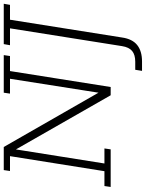

<svg xmlns="http://www.w3.org/2000/svg" viewBox="106 -730 794 1047"><g transform="rotate(-90 503.5 -206.0)"><path d="M8 0 13 -34H94L176 -549H95L100 -583H226L532 -49L516 -28L598 -549H517L522 -583H727L722 -549H640L553 0H508L204 -532L215 -531L136 -34H218L213 0ZM692 171H641L647 134H691Q729 134 749.5 117Q770 100 776 62L873 -549H781L787 -583H1007L1001 -549H920L823 62Q815 118 782 144.5Q749 171 692 171Z"/></g></svg>

Font: Rokkitt SemiBold ExtraLight
Style: Italic
Weight: 250
Italic angle: -9°
Version: Version 3.103